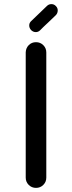

<svg xmlns="http://www.w3.org/2000/svg" viewBox="-20 -909 350 933"><path d="M105 -655Q106 -676 120 -690Q134 -704 155 -704Q176 -704 190.5 -689.5Q205 -675 205 -654V-46Q205 -25 190.5 -10.5Q176 4 155 4Q134 4 119.5 -10.5Q105 -25 105 -46ZM208 -880Q217 -889 230 -889Q243 -889 252 -879Q261 -870 260.5 -857Q260 -844 251 -835Q228 -813 217 -802.5Q206 -792 200 -786.5Q194 -781 189.5 -776.5Q185 -772 175 -762Q166 -753 154 -753Q141 -753 131 -763Q122 -773 122 -785.5Q122 -798 132 -807Q151 -825 170 -843.5Q189 -862 208 -880Z"/></svg>

Font: Sepalumica Med
Style: Regular
Weight: 500
Designer: Julieta Ulanovsky
Foundry: Julieta Ulanovsky
Version: Version 7.200